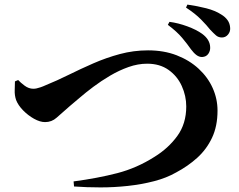

<svg xmlns="http://www.w3.org/2000/svg" viewBox="-20 -840 1040 835"><path d="M859 -592Q846 -592 834.5 -600.5Q823 -609 811 -625Q795 -648 772.5 -675Q750 -702 710 -732L717 -745Q755 -740 794.5 -725.5Q834 -711 859 -693Q893 -668 894 -635Q895 -619 886 -606Q877 -593 859 -592ZM300 -51Q405 -65 490 -87Q575 -109 652 -158Q712 -195 751 -248.5Q790 -302 790 -377Q790 -423 770.5 -466Q751 -509 713 -536Q675 -563 620 -563Q580 -563 539 -548.5Q498 -534 459 -511Q420 -488 386 -462.5Q352 -437 326 -414.5Q300 -392 284 -379Q247 -347 226 -328Q205 -309 176 -309Q154 -309 128 -323.5Q102 -338 80.5 -360Q59 -382 50 -405Q43 -426 44 -447.5Q45 -469 45 -486L59 -492Q69 -481 87 -467.5Q105 -454 125 -454Q132 -454 139 -455.5Q146 -457 156.5 -460.5Q167 -464 180 -470Q227 -489 278.5 -514.5Q330 -540 386 -564.5Q442 -589 501.5 -605Q561 -621 624 -621Q693 -621 748.5 -599.5Q804 -578 844 -541Q884 -504 905 -457Q926 -410 926 -359Q926 -291 902 -240.5Q878 -190 837.5 -153.5Q797 -117 746 -90Q704 -66 650 -52Q596 -38 536.5 -31.5Q477 -25 417 -25Q357 -25 302 -29ZM945 -677Q930 -677 919.5 -686Q909 -695 894 -711Q880 -729 854.5 -755Q829 -781 789 -807L795 -820Q838 -814 877 -804Q916 -794 942 -777Q959 -767 969.5 -752.5Q980 -738 981 -718Q982 -702 971.5 -689.5Q961 -677 945 -677Z"/></svg>

Font: Noto Serif SC ExtraLight ExtraBold
Style: Regular
Weight: 800
Version: Version 2.002-H1;hotconv 1.1.0;makeotfexe 2.6.0